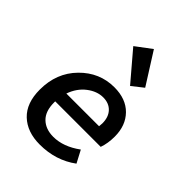

<svg xmlns="http://www.w3.org/2000/svg" viewBox="-230 -927 1059 1059"><g transform="rotate(45 300.0 -397.0)"><path d="M269 12Q171 12 113 -43Q55 -98 55 -203Q55 -333 138.5 -418Q222 -503 337 -503Q428 -503 479.5 -450.5Q531 -398 531 -312Q531 -259 516 -217H161V-208Q161 -140 196.5 -105.5Q232 -71 292 -71Q370 -71 449 -129L487 -57Q394 12 269 12ZM333 -420Q285 -420 240 -385.5Q195 -351 174 -291H429Q431 -307 431 -315Q431 -364 404.5 -392Q378 -420 333 -420ZM393 -569 250 -737 342 -806 459 -621Z"/></g></svg>

Font: TypoPRO Source Code Pro
Style: Italic
Weight: 600
Italic angle: -11°
Monospace: yes
Designer: Paul D. Hunt, Teo Tuominen
Foundry: Adobe Systems Incorporated
Version: Version 1.030;PS 1.0;hotconv 1.0.84;makeotf.lib2.5.63406